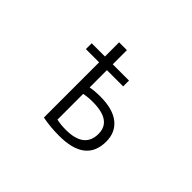

<svg xmlns="http://www.w3.org/2000/svg" viewBox="-136 -986 1273 1273"><g transform="rotate(45 500.0 -350.0)"><path d="M430.7 -299.8V-58.6Q470.7 -49.8 517.6 -49.8Q690.4 -49.8 690.4 -184.6Q690.4 -307.6 512.7 -307.6Q468.8 -307.6 430.7 -299.8ZM430.7 -360.4Q473.6 -368.2 522.5 -368.2Q640.6 -368.2 701.7 -319.8Q762.7 -271.5 762.7 -184.6Q762.7 10.7 512.7 9.8Q429.7 9.8 357.4 -4.9V-522.5H233.4V-577.1H357.4V-710H430.7V-577.1H583V-522.5H430.7Z"/></g></svg>

Font: Gen Shin Gothic Monospace Normal
Style: Regular
Weight: 350
Designer: [Source Han Sans]
Ryoko NISHIZUKA  (kana & ideographs); Paul D. Hunt (Latin, Greek & Cyrillic); Wenlong ZHANG  (bopomofo
Version: Version 1.002.20150607